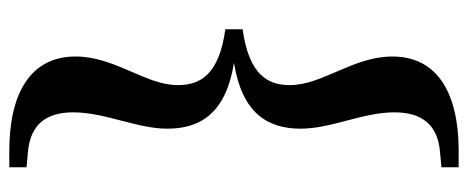

<svg xmlns="http://www.w3.org/2000/svg" viewBox="-324 -526 1030 423"><g transform="rotate(90 191.5 -315.0)"><path d="M45 -296C145 -282 168 -241 168 -191C168 -120 105 -53 105 34C105 134 187 180 313 180H349V142L316 139C255 134 228 99 228 39C228 -31 264 -101 264 -168C264 -240 231 -297 119 -315C231 -333 264 -390 264 -462C264 -529 228 -599 228 -668C228 -729 255 -764 316 -769L349 -772V-810H313C187 -810 105 -764 105 -664C105 -577 168 -510 168 -438C168 -389 145 -348 45 -334Z"/></g></svg>

Font: Noto Serif SC Black
Style: Regular
Weight: 900
Designer: Ryoko NISHIZUKA 西塚涼子 (kana & ideographs); Frank Grießhammer (Latin, Greek & Cyrillic); Wenlong ZHANG 张文龙 (bopomofo); San
Foundry: Adobe
Version: Version 2.001;hotconv 1.1.0;makeotfexe 2.6.0